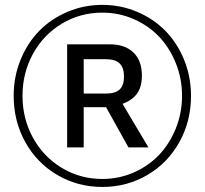

<svg xmlns="http://www.w3.org/2000/svg" viewBox="-20 -737 826 775"><path d="M35.2 -350.1Q35.2 -426.8 62.7 -494.9Q90.3 -563 137.9 -611.8Q185.5 -660.6 252 -689Q318.4 -717.3 393.1 -717.3Q467.8 -717.3 534.2 -689Q600.6 -660.6 648.2 -611.8Q695.8 -563 723.4 -494.9Q751 -426.8 751 -350.1Q751 -248 704.1 -163.6Q657.2 -79.1 575 -30.8Q492.7 17.6 393.1 17.6Q293.5 17.6 211.2 -30.8Q128.9 -79.1 82 -163.6Q35.2 -248 35.2 -350.1ZM70.8 -350.1Q70.8 -258.3 113 -181.2Q155.3 -104 229.5 -59.3Q303.7 -14.6 393.1 -14.6Q460.4 -14.6 520.3 -41Q580.1 -67.4 622.6 -112.3Q665 -157.2 689.9 -219.2Q714.8 -281.2 714.8 -350.1Q714.8 -419.4 689.9 -481.4Q665 -543.5 622.6 -588.4Q580.1 -633.3 520.3 -659.7Q460.4 -686 393.1 -686Q303.7 -686 229.5 -641.4Q155.3 -596.7 113 -519.5Q70.8 -442.4 70.8 -350.1ZM251 -142.1V-558.1H422.9Q484.4 -558.1 518.6 -525.1Q552.7 -492.2 552.7 -432.6Q552.7 -384.8 532.2 -357.9Q511.7 -331.1 474.6 -317.9L579.1 -142.1H498.5L408.2 -304.2H317.9V-142.1ZM480.5 -427.7Q480.5 -463.4 463.1 -480.7Q445.8 -498 408.2 -498H317.9V-359.4H408.2Q445.8 -359.4 463.1 -376Q480.5 -392.6 480.5 -427.7Z"/></svg>

Font: Cooper*
Style: Regular
Weight: 400
Designer: Owen Earl
Foundry: indestructible type*
Version: Version 0.001